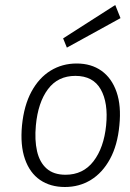

<svg xmlns="http://www.w3.org/2000/svg" viewBox="-20 -739 522 768"><path d="M239.5 9Q181.5 9 140.2 -19.2Q99 -47.5 79.8 -102.8Q60.5 -158 68 -237.5Q76 -317.5 106 -372.8Q136 -428 182.5 -456.5Q229 -485 286.5 -485Q345 -485 386 -455.8Q427 -426.5 446.2 -371.2Q465.5 -316 457.5 -237.5Q450 -158 420 -103Q390 -48 343.8 -19.5Q297.5 9 239.5 9ZM242 -40Q312.5 -40 354 -94Q395.5 -148 404.5 -237.5Q413.5 -327.5 383 -381.5Q352.5 -435.5 281.5 -435.5Q211.5 -435.5 171.8 -382.2Q132 -329 123.5 -237.5Q118 -179 128.2 -134.2Q138.5 -89.5 166.5 -64.8Q194.5 -40 242 -40ZM247.5 -548.5 232.5 -585.5 441 -719 462 -666.5Z"/></svg>

Font: Karla Light
Style: Italic
Weight: 300
Italic angle: -8°
Designer: Jonathan Pinhorn
Version: Version 2.004;gftools[0.9.33]